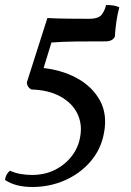

<svg xmlns="http://www.w3.org/2000/svg" viewBox="-37 -575 521 766"><path d="M70 -246Q71 -227 88 -218Q157 -216 204 -190Q251 -164 271.5 -122Q292 -80 283 -30Q276 13 249.5 47.5Q223 82 182.5 102.5Q142 123 90 123Q68 123 45 119Q22 115 3 106Q-14 119 -17 143Q6 158 33 164.5Q60 171 92 171Q161 171 221.5 144.5Q282 118 324 69.5Q366 21 378 -45Q392 -119 361.5 -174.5Q331 -230 268.5 -264Q206 -298 122 -305L131 -284L181 -447L161 -405Q214 -409 270 -409.5Q326 -410 385 -410Q411 -410 421 -428Q423 -459 427.5 -490Q432 -521 439 -546Q429 -551 416 -553Q403 -555 386 -555Q382 -535 369.5 -517.5Q357 -500 318 -500Q276 -500 234.5 -500.5Q193 -501 152 -503Z"/></svg>

Font: Vollkorn
Style: Italic
Weight: 400
Italic angle: -11°
Designer: Friedrich Althausen
Foundry: Friedrich Althausen
Version: Version 5.001